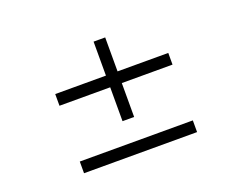

<svg xmlns="http://www.w3.org/2000/svg" viewBox="-98 -779 1196 957"><g transform="rotate(-20 500.0 -300.0)"><path d="M200.2 0V-62H799.8V0ZM530.8 -357.9V-178.2H469.2V-357.9H200.2V-419.9H469.2V-600.1H530.8V-419.9H799.8V-357.9Z"/></g></svg>

Font: Charis SIL APac
Style: Bold
Weight: 700
Foundry: SIL International
Version: Version 5.000